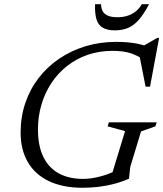

<svg xmlns="http://www.w3.org/2000/svg" viewBox="-20 -878 772 908"><path d="M373 -32Q402.5 -32 436.2 -39.2Q470 -46.5 501.8 -59.2Q533.5 -72 555 -88.5L501.5 -28.5L571.5 -258L489 -280.5L495 -299.5H721L715 -280.5L647 -256.5L596 -88.5L590 -33Q557.5 -18.5 521 -8.8Q484.5 1 446.5 5.5Q408.5 10 371 10Q276 10 210.5 -21.8Q145 -53.5 111.2 -112Q77.5 -170.5 77.5 -251Q77.5 -325.5 99.8 -391Q122 -456.5 163 -509.5Q204 -562.5 260.5 -600.8Q317 -639 385 -659.5Q453 -680 529.5 -680Q555.5 -680 581 -678Q606.5 -676 631.5 -671Q656.5 -666 681 -656.5L651.5 -657.5L724 -699H732.5L689.5 -468H668.5L639.5 -615L664 -593Q626.5 -618 593 -627.8Q559.5 -637.5 512 -637.5Q449 -637.5 394.8 -618.8Q340.5 -600 297 -565.8Q253.5 -531.5 222.8 -484.8Q192 -438 175.8 -382.5Q159.5 -327 159.5 -265.5Q159.5 -188.5 184.8 -136.5Q210 -84.5 257.8 -58.2Q305.5 -32 373 -32ZM535.5 -796.5Q562.5 -796.5 584.2 -803.8Q606 -811 622.8 -824.8Q639.5 -838.5 650.5 -858H685Q659.5 -810 635.5 -783.2Q611.5 -756.5 584.5 -745.5Q557.5 -734.5 523 -734.5Q487.5 -734.5 466.2 -746.8Q445 -759 436.5 -786Q428 -813 429.5 -858H458Q458 -839.5 465.5 -825.5Q473 -811.5 490 -804Q507 -796.5 535.5 -796.5Z"/></svg>

Font: Newsreader 16pt
Style: Italic
Weight: 400
Italic angle: -17°
Designer: Hugues Gentile
Foundry: Production Type
Version: Version 1.003